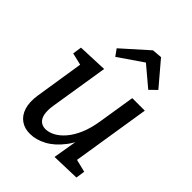

<svg xmlns="http://www.w3.org/2000/svg" viewBox="-227 -928 1062 1062"><g transform="rotate(45 304.5 -396.5)"><path d="M195 10Q152 11 121.5 -10.5Q91 -32 78.5 -72Q66 -112 74 -168L122 -474L132 -454L48 -474L56 -527L230 -534L175 -190Q169 -151 174 -124Q179 -97 195 -83Q211 -69 235 -69Q261 -69 289 -83.5Q317 -98 343.5 -128.5Q370 -159 390 -205.5Q410 -252 420 -317L454 -530H552L477 -57L465 -76L554 -54L546 -1L380 4L412 -186L442 -235Q419 -149 377.5 -95Q336 -41 288 -15.5Q240 10 195 10ZM226 -625 198 -664 348 -798 406 -803 524 -664 484 -625 338 -748 404 -747Z"/></g></svg>

Font: Bitter Thin Medium
Style: Italic
Weight: 500
Italic angle: -9°
Version: Version 3.021